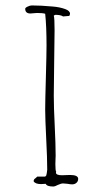

<svg xmlns="http://www.w3.org/2000/svg" viewBox="-20 -679 382 699"><path d="M173.8 0Q180.2 0 190.9 -5.9Q202.6 -11.2 209.5 -11.2Q215.3 -11.2 226.1 -9.8Q235.8 -7.8 242.7 -7.8Q252 -7.8 258.3 -13.4Q264.6 -19 264.6 -27.8Q264.6 -42 234.9 -42Q226.6 -42 220.2 -41.5Q213.9 -41 205.6 -41Q183.6 -41 183.6 -50.8L184.6 -53.2Q181.6 -57.6 181.6 -81.1Q181.6 -91.8 182.1 -99.1L182.6 -111.8Q182.6 -153.3 179.2 -221.7Q175.8 -289.6 175.8 -331.1Q175.8 -370.6 177.2 -450.2Q178.7 -529.3 178.7 -568.8Q178.7 -613.3 175.8 -622.1L180.7 -625Q201.7 -625 209.5 -619.1L232.4 -621.1Q234.9 -627 234.9 -628.9Q234.9 -639.6 217.3 -646Q197.3 -653.3 171.4 -655.3Q128.4 -659.2 95.7 -659.2Q89.4 -659.2 80.6 -655Q71.8 -650.9 71.8 -647Q71.8 -629.9 90.8 -629.9L103 -630.9L114.7 -631.8Q135.3 -631.8 144.5 -628.9Q149.4 -583.5 149.4 -513.2Q149.4 -483.4 147 -397Q144.5 -310.1 144.5 -279.8Q144.5 -247.6 148.4 -170.4Q151.9 -102.5 151.9 -61Q151.9 -57.6 150.4 -49.3Q148.4 -42 148.4 -40L144.5 -36.1H115.7L109.9 -30.8Q105.5 -27.8 104 -25.4Q102.5 -22.9 102.5 -19Q108.4 -8.8 129.9 -8.8Q134.3 -8.8 138.2 -9.3Q141.6 -9.8 146.5 -9.8Q150.4 0 173.8 0Z"/></svg>

Font: Amatica SC
Style: Regular
Weight: 400
Designer: Vernon Adams, Ben Nathan
Foundry: newtypography
Version: Version 2.001